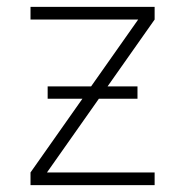

<svg xmlns="http://www.w3.org/2000/svg" viewBox="-20 -540 540 560"><path d="M69 0V-37L383 -483H69V-520H431V-483L117 -37H431V0ZM119 -252V-288H381V-252Z"/></svg>

Font: Zed Sans Extralight
Style: Regular
Weight: 200
Designer: Belleve Invis
Foundry: Belleve Invis
Version: Version 1.0.0; ttfautohint (v1.8.4)